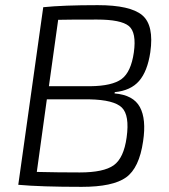

<svg xmlns="http://www.w3.org/2000/svg" viewBox="-20 -718 655 746"><path d="M51 0 148 -690Q225 -698 360 -698Q486 -698 532.5 -659Q579 -620 564 -515Q553 -441 520.5 -403.5Q488 -366 426 -360L425 -355Q498 -349 523.5 -302Q549 -255 536 -169Q521 -65 469.5 -28.5Q418 8 298 8Q138 8 51 0ZM170 -383H331Q416 -384 452.5 -411Q489 -438 500 -514Q511 -592 480.5 -617Q450 -642 357 -642Q243 -642 206 -641ZM162 -332 123 -50Q205 -48 290 -48Q383 -48 422 -76Q461 -104 472 -184Q484 -270 453.5 -300Q423 -330 328 -332Z"/></svg>

Font: Exo 2.0 Light
Style: Italic
Weight: 300
Italic angle: -8°
Designer: Natanael Gama
Version: Version 1.001;PS 001.001;hotconv 1.0.70;makeotf.lib2.5.58329